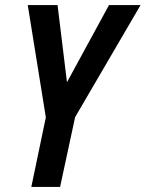

<svg xmlns="http://www.w3.org/2000/svg" viewBox="-20 -734 572 754"><path d="M103 0 160 -273 89 -714H206L243 -411L408 -714H532L275 -274L216 0Z"/></svg>

Font: Noto Sans Condensed SemiBold
Style: Italic
Weight: 600
Width: 3
Italic angle: -12°
Designer: Monotype Design Team
Foundry: Monotype Imaging Inc.
Version: Version 2.013; ttfautohint (v1.8.4.7-5d5b)